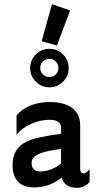

<svg xmlns="http://www.w3.org/2000/svg" viewBox="-20 -883 476 917"><path d="M281 -623Q308 -596 308 -558Q308 -520 281 -493Q254 -466 216 -466Q178 -466 151 -493Q124 -520 124 -558Q124 -596 151 -623Q178 -650 216 -650Q254 -650 281 -623ZM246.5 -527.5Q259 -540 259 -558Q259 -576 246.5 -589Q234 -602 216 -602Q198 -602 185 -589Q172 -576 172 -558Q172 -540 185 -527.5Q198 -515 216 -515Q234 -515 246.5 -527.5ZM228 -863 315 -833 252 -666 179 -686ZM408 -75V-14Q383 14 349 14Q287 14 275 -35Q216 12 145 12Q40 12 40 -96Q40 -175 109 -208Q151 -228 272 -244V-270Q272 -311 217 -311Q173 -311 128 -291Q83 -271 59 -239V-332Q108 -389 200 -395Q270 -399 313 -375Q363 -346 363 -284V-78Q363 -55 380 -55Q391 -55 408 -75ZM272 -103 271 -172Q220 -165 189 -156Q133 -140 131 -108Q129 -64 175 -64Q199 -64 228 -76Q257 -88 272 -103Z"/></svg>

Font: GFS Neohellenic Rg
Style: Bold
Weight: 700
Designer: Designed by Takis Katsoulidis and George D. Matthiopoulos.
Foundry: Designed by Takis Katsoulidis and George D. Matthiopoulos.
Version: Version 1.0